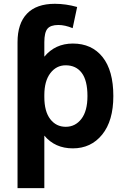

<svg xmlns="http://www.w3.org/2000/svg" viewBox="-20 -761 644 1000"><path d="M435.5 -260.7Q435.5 -341.8 405.8 -381.3Q376 -420.9 322.3 -420.9Q273.4 -420.9 242.2 -379.9Q210.9 -338.9 210.9 -265.6V-255.9Q210.9 -180.7 241.7 -140.6Q272.5 -100.6 322.3 -100.6Q372.1 -100.6 403.8 -141.6Q435.5 -182.6 435.5 -260.7ZM71.3 218.8V-541Q71.3 -638.7 120.6 -689.9Q169.9 -741.2 265.6 -741.2Q323.2 -741.2 381.8 -724.6L358.4 -614.3Q318.4 -630.9 284.2 -630.9Q243.2 -630.9 227.1 -611.3Q210.9 -591.8 210.9 -541V-465.8Q267.6 -534.2 359.4 -534.2Q458 -534.2 514.2 -463.9Q570.3 -393.6 570.3 -260.7Q570.3 -131.8 512.2 -60.1Q454.1 11.7 359.4 11.7Q266.6 11.7 210.9 -54.7V218.8Z"/></svg>

Font: Nasu
Style: Bold
Weight: 700
Designer: Ryoko NISHIZUKA (kana &amp; ideographs); Paul D. Hunt (Latin, Greek &amp; Cyrillic); Wenlong ZHANG (bopomofo); Sandoll C
Version: Version 2014.1215